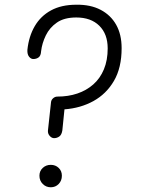

<svg xmlns="http://www.w3.org/2000/svg" viewBox="-20 -792 595 813"><path d="M209 -207Q199 -207 190.5 -216.5Q182 -226 183 -239L196 -359Q197 -369 205 -376Q213 -383 223 -383Q269 -383 307.5 -396Q346 -409 375 -434.5Q404 -460 420 -498.5Q436 -537 436 -587Q436 -648 400.5 -683Q365 -718 303 -718Q252 -718 221 -696.5Q190 -675 174 -642Q158 -609 154 -575Q153 -556 143.5 -549Q134 -542 121 -542Q111 -542 103 -552Q95 -562 96 -581Q102 -638 127 -681Q152 -724 196 -748Q240 -772 303 -772Q363 -773 406 -750.5Q449 -728 472 -687Q495 -646 495 -588Q495 -505 462.5 -449.5Q430 -394 375.5 -364Q321 -334 253 -329L244 -240Q241 -221 231 -214Q221 -207 209 -207ZM195 1Q175 1 161 -13Q147 -27 147 -48Q147 -68 161 -81Q175 -94 195 -94Q215 -94 228.5 -81Q242 -68 242 -48Q242 -27 228.5 -13Q215 1 195 1Z"/></svg>

Font: Edu SA Beginner
Style: Regular
Weight: 400
Designer: Tina and Corey Anderson
Foundry: Google for Education
Version: Version 1.003